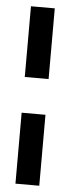

<svg xmlns="http://www.w3.org/2000/svg" viewBox="-52 -743 283 771"><g transform="rotate(5 89.0 -357.5)"><path d="M41 -430V-715H137V-430ZM41 0V-286H137V0Z"/></g></svg>

Font: Foldit Medium
Style: Regular
Weight: 500
Version: Version 1.003